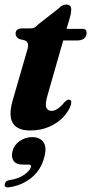

<svg xmlns="http://www.w3.org/2000/svg" viewBox="-21 -560 398 838"><path d="M88 -383.5 62 -390Q47 -399.5 47 -413Q47 -436 76.5 -436H110Q121.5 -436 129.2 -439.5Q137 -443 147 -454.5L236 -524Q250 -540 268 -540Q290 -540 290 -517.5Q290 -511.5 288.5 -502.5Q287 -493.5 283 -480L269.5 -434H340Q357 -434 357 -416.5Q357 -401 346.2 -392.2Q335.5 -383.5 317.5 -383.5H255L187.5 -148Q175 -106.5 181 -91.2Q187 -76 204 -76Q229.5 -76 260.5 -114Q268 -121 271.8 -123.2Q275.5 -125.5 279.5 -125Q293.5 -124.5 289 -104Q280 -75.5 255.8 -49.5Q231.5 -23.5 194.2 -7Q157 9.5 111 9.5Q52.5 9.5 33.5 -25.2Q14.5 -60 38 -134.5L95.5 -333.5Q103 -356 101.2 -366.8Q99.5 -377.5 88 -383.5ZM80.5 158.5Q49 158.5 38 141.5Q27 124.5 33.5 100Q40.5 72.5 65 55.5Q89.5 38.5 119.5 38.5Q153.5 38.5 168.8 60.8Q184 83 172.5 125.5Q158 181.5 117.2 215Q76.5 248.5 21.5 257Q-2 261.5 -0.5 245Q0 239 4.5 233.8Q9 228.5 18 226.5Q60 220.5 85 202.5Q110 184.5 114 169Q116.5 158.5 105 158.5Z"/></svg>

Font: Fraunces 144pt Soft
Style: Bold Italic
Weight: 700
Italic angle: -16°
Version: Version 1.000;[b76b70a41]